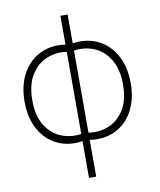

<svg xmlns="http://www.w3.org/2000/svg" viewBox="-100 -797 917 1101"><g transform="rotate(-10 359.0 -247.0)"><path d="M40 -269Q40 -365 78.5 -433.5Q117 -502 183 -532.8Q249 -563.5 328 -551V-719H370V-551Q449 -563.5 515 -532.8Q581 -502 619.5 -433.5Q658 -365 658 -269Q658 -173 619.5 -105Q581 -37 515 -6.8Q449 23.5 370 11V225H328V11Q249 23.5 183 -6.8Q117 -37 78.5 -105Q40 -173 40 -269ZM85 -269Q85 -177 121.5 -120.2Q158 -63.5 214 -42.5Q270 -21.5 328 -31V-509Q270 -518.5 214 -497Q158 -475.5 121.5 -418.2Q85 -361 85 -269ZM613 -269Q613 -361 576.5 -418.2Q540 -475.5 484 -497Q428 -518.5 370 -509V-31Q428 -21.5 484 -42.5Q540 -63.5 576.5 -120.2Q613 -177 613 -269Z"/></g></svg>

Font: Tap Sans
Style: Regular
Weight: 400
Designer: Tap Payments
Foundry: Tap Payments
Version: Version 1.001;Glyphs 3.1.2 (3151)